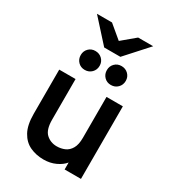

<svg xmlns="http://www.w3.org/2000/svg" viewBox="-219 -1040 1055 1171"><g transform="rotate(30 308.0 -454.5)"><path d="M274 12Q222 12 178.8 -8Q135.5 -28 109.8 -74.5Q84 -121 84 -200V-511H199V-225Q199 -154 229.8 -126Q260.5 -98 304 -98Q334 -98 359.8 -109.2Q385.5 -120.5 401.2 -147.8Q417 -175 417 -223V-511H532V0H417V-49Q396 -23 358.2 -5.5Q320.5 12 274 12ZM219 -587Q190.5 -587 171.8 -606.2Q153 -625.5 153 -654Q153 -682 171.8 -701Q190.5 -720 219 -720Q247.5 -720 266.8 -701Q286 -682 286 -654Q286 -625.5 266.8 -606.2Q247.5 -587 219 -587ZM403 -587Q374.5 -587 355.8 -606.2Q337 -625.5 337 -654Q337 -682 355.8 -701Q374.5 -720 403 -720Q431.5 -720 450.8 -701Q470 -682 470 -654Q470 -625.5 450.8 -606.2Q431.5 -587 403 -587ZM254 -765 113 -921H219L311 -844L403 -921H509L368 -765Z"/></g></svg>

Font: Overpass Mono
Style: Bold
Weight: 700
Monospace: yes
Designer: Delve Withrington, Dave Bailey
Foundry: Delve Fonts LLC
Version: Version 4.000